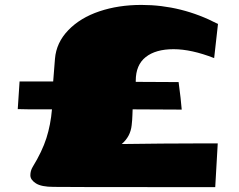

<svg xmlns="http://www.w3.org/2000/svg" viewBox="-20 -748 973 781"><path d="M775.9 -164.6H865.7L855.5 13.2H802.7Q202.1 13.2 198.2 12.2Q148.4 12.2 126 -2.2Q103.5 -16.6 103.5 -34.9Q103.5 -53.2 112.8 -68.8Q151.4 -131.8 168.7 -186Q186 -240.2 191.4 -303.2H101.6L52.2 -304.2L59.6 -416.5H196.3L203.6 -508.8Q209 -574.7 257.8 -625.2Q306.6 -675.8 384.3 -701.9Q461.9 -728 555.2 -728Q718.8 -728 866.7 -650.4L851.1 -511.7Q758.3 -547.9 685.8 -547.9Q613.3 -547.9 572.8 -515.9Q532.2 -483.9 532.2 -419.4V-415L706.5 -414.1L714.4 -351.1L719.2 -302.2L519.5 -303.2Q519 -297.9 518.6 -279.1Q518.1 -260.3 515.6 -238.8Q510.7 -192.4 475.1 -162.1Q653.3 -164.6 775.9 -164.6Z"/></svg>

Font: Seymour One
Style: Book
Weight: 400
Designer: vernon adams
Foundry: vernon adams
Version: Version 1.000; ttfautohint (v0.93) -l 8 -r 50 -G 200 -x 0 -w